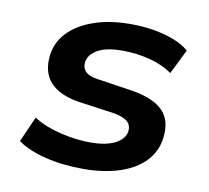

<svg xmlns="http://www.w3.org/2000/svg" viewBox="-63 -574 711 654"><g transform="rotate(10 292.0 -247.0)"><path d="M265 10Q191 10 131.5 -5Q72 -20 36 -46L75 -134Q101 -117 134 -106Q167 -95 203 -89Q239 -83 273 -83Q327 -83 358.5 -99.5Q390 -116 394 -143Q396 -164 382 -176.5Q368 -189 334 -195L212 -212Q142 -223 110.5 -258Q79 -293 86 -352Q92 -398 124 -431.5Q156 -465 211 -484.5Q266 -504 339 -504Q381 -504 419.5 -497.5Q458 -491 490 -478.5Q522 -466 542 -448L500 -363Q466 -387 420.5 -398.5Q375 -410 327 -410Q270 -410 240.5 -392.5Q211 -375 208 -350Q205 -330 218 -316.5Q231 -303 265 -299L384 -281Q457 -269 490 -235.5Q523 -202 515 -141Q509 -93 476 -59Q443 -25 388.5 -7.5Q334 10 265 10Z"/></g></svg>

Font: Nunito Sans 10pt SemiExpanded
Style: Bold Italic
Weight: 700
Width: 6
Italic angle: -9°
Designer: Vernon Adams
Foundry: Vernon Adams
Version: Version 3.101;gftools[0.9.27]